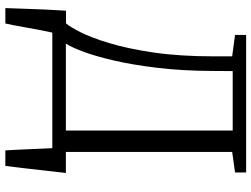

<svg xmlns="http://www.w3.org/2000/svg" viewBox="-134 -650 963 736"><g transform="rotate(90 348.0 -281.5)"><path d="M10.5 180Q12 141.5 13.2 102.8Q14.5 64 16.2 25Q18 -14 20.5 -52.5H69Q82 -67 102.8 -107.8Q123.5 -148.5 144.8 -218.5Q166 -288.5 180.8 -388.5Q195.5 -488.5 195.5 -620V-689.5L113.5 -700.5V-743H640.5V-700.5L562 -689.5V-52H642.5Q640 -29.5 637.2 -6.2Q634.5 17 632 40.2Q629.5 63.5 626.8 87Q624 110.5 621.2 133.8Q618.5 157 615.5 180H556Q554.5 157.5 553.5 135Q552.5 112.5 551.5 90Q550.5 67.5 549.5 45Q548.5 22.5 547.5 0H104.5Q99.5 21.5 94.5 48.2Q89.5 75 84.8 101.5Q80 128 76 149.2Q72 170.5 69.5 180ZM146.5 -52H480V-691.5H252L251.5 -614Q251 -498.5 239.5 -402.8Q228 -307 211 -234.2Q194 -161.5 176.2 -115.2Q158.5 -69 146.5 -52Z"/></g></svg>

Font: Merriweather 20pt Light
Style: Regular
Weight: 300
Version: Version 2.100